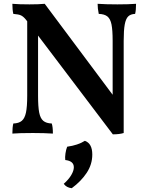

<svg xmlns="http://www.w3.org/2000/svg" viewBox="-20 -699 773 1009"><path d="M695 -679Q695 -644 690 -626Q666 -625 653.5 -612.5Q641 -600 635.5 -570Q630 -540 630 -484V0Q608 7 573 7L180 -512V-196Q180 -138 186 -107.5Q192 -77 207.5 -64Q223 -51 252 -50Q258 -32 258 3Q213 0 153 0Q81 0 45 3Q45 -31 50 -50Q79 -51 94.5 -64Q110 -77 116.5 -107.5Q123 -138 123 -196V-587L116 -596Q103 -612 90.5 -618Q78 -624 50 -626Q45 -647 45 -679Q77 -676 135 -676Q184 -676 215 -679L572 -201V-484Q572 -541 566 -570.5Q560 -600 544.5 -612.5Q529 -625 499 -626Q493 -654 493 -679Q537 -676 597 -676Q656 -676 695 -679ZM465 113Q465 165 435.5 209.5Q406 254 357 290Q329 287 315 267Q341 244 354.5 221Q368 198 368 180Q368 147 323 142Q321 128 324 107.5Q327 87 333 72Q390 64 426 41Q465 55 465 113Z"/></svg>

Font: Vollkorn SC SemiBold
Style: Regular
Weight: 600
Designer: Friedrich Althausen
Foundry: Friedrich Althausen
Version: Version 4.015